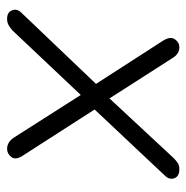

<svg xmlns="http://www.w3.org/2000/svg" viewBox="-12 -520 538 555"><g transform="rotate(90 257.5 -243.0)"><path d="M35 6Q16 6 10.5 -8Q5 -22 16 -34L223 -251L98 -445Q85 -466 94 -479Q103 -492 117 -492Q137 -492 149 -471L265 -290L437 -475Q445 -483 452 -487.5Q459 -492 470 -492Q490 -492 495.5 -478Q501 -464 489 -451L297 -247L430 -40Q444 -19 434.5 -6.5Q425 6 411 6Q391 6 378 -14L255 -207L69 -10Q60 -2 52.5 2Q45 6 35 6Z"/></g></svg>

Font: Nunito Light
Style: Italic
Weight: 300
Italic angle: -9°
Designer: Vernon Adams
Foundry: Vernon Adams
Version: Version 3.601; ttfautohint (v1.8.2.53-6de2)